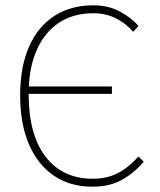

<svg xmlns="http://www.w3.org/2000/svg" viewBox="-20 -692 602 724"><path d="M328 12Q245 12 184 -29Q123 -70 89.5 -147Q56 -224 56 -332Q56 -440 89.5 -516Q123 -592 185 -632Q247 -672 332 -672Q389 -672 433 -648Q477 -624 502 -594L482 -572Q455 -604 417 -623Q379 -642 332 -642Q255 -642 200.5 -605Q146 -568 117 -500Q88 -432 88 -338Q88 -184 152 -101Q216 -18 330 -18Q383 -18 424 -39Q465 -60 502 -102L522 -82Q485 -39 439 -13.5Q393 12 328 12ZM62 -338V-366H402V-338Z"/></svg>

Font: Source Sans Variable
Style: Regular
Weight: 200
Designer: Paul D. Hunt
Foundry: Adobe Systems Incorporated
Version: Version 3.006;hotconv 1.0.111;makeotfexe 2.5.65597